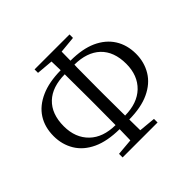

<svg xmlns="http://www.w3.org/2000/svg" viewBox="-173 -938 1138 1138"><g transform="rotate(-45 396.0 -369.0)"><path d="M50 -378Q50 -453 85 -508Q120 -563 190 -594Q257 -624 356 -625Q355 -662 354 -700L250 -709V-738H543V-709L438 -699Q437 -662 437 -624Q536 -624 603 -594Q671 -563 706 -507.5Q741 -452 741 -378Q741 -308 707 -251.5Q673 -195 604 -163Q538 -132 437 -131Q437 -85 438 -40L543 -30V0H250V-30L354 -39Q355 -85 356 -131Q254 -132 187 -163Q118 -195 84 -251.5Q50 -308 50 -378ZM356 -165Q356 -167 356 -169Q357 -255 357 -339V-394Q357 -481 356 -567Q356 -579 356 -591Q250 -590 193 -536Q134 -480 134 -377Q134 -280 194 -222Q252 -166 356 -165ZM437 -591Q436 -580 436 -568Q435 -483 435 -396V-340Q435 -256 436 -170Q436 -167 436 -165Q539 -166 598 -222Q658 -280 658 -377Q658 -480 599 -536Q541 -590 437 -591Z"/></g></svg>

Font: Early Summer Mincho
Style: Regular
Weight: 400
Designer: GuiWonder
Version: Version 1.002